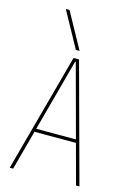

<svg xmlns="http://www.w3.org/2000/svg" viewBox="-145 -1072 791 1144"><g transform="rotate(15 250.0 -500.0)"><path d="M35 0 233 -730H267L465 0H444L252 -711H248L56 0ZM115 -245V-265H385V-245ZM234 -780 113 -1000H136L257 -780Z"/></g></svg>

Font: M PLUS Code Latin Thin
Style: Regular
Weight: 250
Designer: Coji Morishita
Foundry: UNDERFOREST DESIGN
Version: Version 1.002; ttfautohint (v1.8.3)